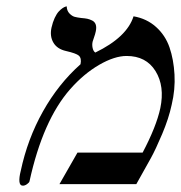

<svg xmlns="http://www.w3.org/2000/svg" viewBox="-20 -585 575 610"><path d="M404.3 -533.2Q446.3 -525.9 475.8 -499.3Q505.4 -472.7 518.6 -434.3Q531.7 -396 534.4 -348.4Q537.1 -300.8 525.4 -252Q516.1 -208.5 495.1 -158.9Q474.1 -109.4 459.5 -83L413.1 0H168.9L226.1 -100.1H433.1Q476.6 -182.6 489.3 -241.2Q503.9 -311 474.1 -359.1Q444.3 -407.2 382.3 -407.2Q343.8 -407.2 294.9 -378.9Q245.6 -350.1 203.1 -301.8Q116.2 -203.1 73.7 -8.8Q72.8 -4.9 65.9 0Q59.1 4.9 52.7 4.9Q43 4.9 41.7 -8.1Q40.5 -21 45.9 -42Q67.4 -143.6 116.5 -231Q165.5 -318.4 235.8 -380.9Q239.7 -399.9 230.5 -408.2Q222.2 -415.5 189.9 -422.9Q161.6 -429.2 149.7 -449.5Q137.7 -469.7 143.6 -497.1Q147.5 -514.6 153.8 -528.1Q160.2 -541.5 166.5 -548.3Q172.9 -555.2 178.7 -559.1Q184.6 -563 188.5 -564L191.9 -564.9Q192.4 -550.8 200.7 -542.2Q209 -533.7 217.3 -531.5Q225.6 -529.3 238.3 -527.8Q250 -526.9 257.3 -525.4Q264.6 -523.9 272.9 -519.8Q281.2 -515.6 284.2 -506.8Q287.1 -498 284.2 -484.9Q282.2 -475.6 279.1 -467.3Q275.9 -459 274.4 -453.1Q272 -443.4 274.2 -432.9Q276.4 -422.4 282.7 -418Q383.3 -466.8 404.3 -533.2Z"/></svg>

Font: Linux Biolinum G
Style: Italic
Weight: 400
Italic angle: -12°
Designer: Philipp H. Poll
Foundry: Philipp H. Poll
Version: Version 0.5.1